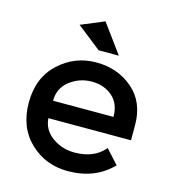

<svg xmlns="http://www.w3.org/2000/svg" viewBox="-111 -837 841 936"><g transform="rotate(15 309.0 -368.5)"><path d="M412 -600H310L188 -696L306 -745ZM576 -217H159Q163 -159 212 -123.5Q261 -88 324 -88Q424 -88 476 -151L540 -81Q454 8 316 8Q204 8 125.5 -66.5Q47 -141 47 -266.5Q47 -392 127 -466Q207 -540 315.5 -540Q424 -540 500 -474.5Q576 -409 576 -294ZM159 -305H464Q464 -372 422 -408Q380 -444 318.5 -444Q257 -444 208 -406.5Q159 -369 159 -305Z"/></g></svg>

Font: Montreal
Style: Regular
Weight: 400
Designer: Julieta Ulanovsky, usr_local_share
Foundry: Julieta Ulanovsky, usr_local_share
Version: Version 2.001